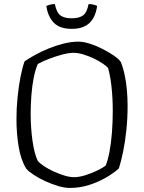

<svg xmlns="http://www.w3.org/2000/svg" viewBox="-20 -925 709 945"><path d="M323 0Q298 0 266 -9.5Q234 -19 202.5 -33.5Q171 -48 146 -64.5Q121 -81 109 -95Q82 -139 71.5 -205Q61 -271 61 -337Q61 -392 66.5 -446.5Q72 -501 81 -547Q90 -593 101 -623Q121 -637 151.5 -654Q182 -671 218.5 -686Q255 -701 293 -710.5Q331 -720 367 -720Q390 -720 420.5 -710.5Q451 -701 482 -685.5Q513 -670 538 -653Q563 -636 574 -621Q586 -592 593.5 -556.5Q601 -521 604.5 -482.5Q608 -444 608 -404Q608 -343 602 -285Q596 -227 586 -178.5Q576 -130 565 -96Q541 -74 503.5 -52Q466 -30 420 -15Q374 0 323 0ZM344 -53Q370 -53 401.5 -63Q433 -73 460.5 -86.5Q488 -100 500 -110Q511 -136 519 -178.5Q527 -221 531 -273Q535 -325 535 -379Q535 -441 529 -496.5Q523 -552 512 -590Q505 -599 486 -612Q467 -625 442 -637Q417 -649 390.5 -657Q364 -665 343 -665Q318 -665 284.5 -656Q251 -647 219 -634.5Q187 -622 166 -610Q154 -583 146 -542.5Q138 -502 134.5 -456Q131 -410 131 -365Q131 -295 140 -231.5Q149 -168 166 -133Q176 -121 197 -107Q218 -93 244.5 -81Q271 -69 297 -61Q323 -53 344 -53ZM333 -783Q273 -783 244 -814Q215 -845 208 -896Q215 -899 226 -902Q237 -905 250 -905Q258 -864 277 -849.5Q296 -835 333 -835Q369 -835 388.5 -849Q408 -863 416 -905Q430 -905 441 -902Q452 -899 458 -896Q451 -842 421 -812.5Q391 -783 333 -783Z"/></svg>

Font: Texturina 12pt Thin
Style: Regular
Weight: 250
Designer: Guillermo Torres Carreño
Foundry: Omnibus-Type
Version: Version 1.002